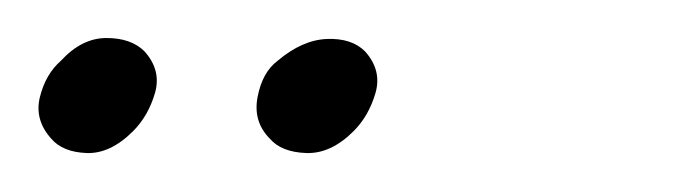

<svg xmlns="http://www.w3.org/2000/svg" viewBox="-64 -408 361 101"><path d="M6 -339Q-6 -327 -18.5 -327.5Q-31 -328 -37 -335Q-46 -345 -43 -357Q-40 -369 -32 -376Q-21 -388 -8 -388Q5 -388 12 -381Q21 -371 17.5 -359Q14 -347 6 -339ZM122 -339Q110 -327 97 -327.5Q84 -328 78 -335Q69 -344 71.5 -357Q74 -370 82 -376Q95 -387 108 -387.5Q121 -388 128 -381Q137 -371 133.5 -359Q130 -347 122 -339Z"/></svg>

Font: Kapakana Light
Style: Regular
Weight: 300
Designer: Kyosuke Nagai
Version: Version 1.000